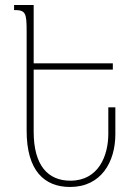

<svg xmlns="http://www.w3.org/2000/svg" viewBox="-20 -734 531 764"><path d="M259 10C382 10 439 -89 439 -200V-307H411V-202C411 -114 372 -15 260 -15C172 -15 114 -74 114 -210V-457H429V-482H114V-714H36V-694C82 -694 86 -683 86 -609V-214C86 -55 156 10 259 10Z"/></svg>

Font: Noto Serif Armenian ExtraCondensed Thin
Style: Regular
Weight: 100
Width: 2
Designer: Monotype Design Team
Foundry: Monotype Imaging Inc.
Version: Version 2.008